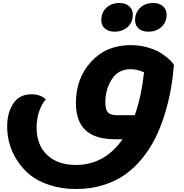

<svg xmlns="http://www.w3.org/2000/svg" viewBox="-20 -907 1233 1285"><path d="M973 -695Q932 -695 908 -716Q884 -737 884 -772Q884 -823 918 -855Q952 -887 1005 -887Q1046 -887 1070.5 -865.5Q1095 -844 1095 -809Q1095 -758 1060.5 -726.5Q1026 -695 973 -695ZM747 -695Q706 -695 682 -716Q658 -737 658 -772Q658 -823 692 -855Q726 -887 779 -887Q820 -887 844.5 -865.5Q869 -844 869 -809Q869 -758 834.5 -726.5Q800 -695 747 -695ZM28 -60Q28 -153 69 -214.5Q110 -276 190 -276Q225 -276 251 -265Q277 -254 286 -240Q263 -218 244 -167Q225 -116 225 -53Q225 64 296 130.5Q367 197 487 197Q680 197 800 25H750Q617 25 552.5 -35.5Q488 -96 488 -218Q488 -382 589.5 -493.5Q691 -605 856 -605Q917 -605 972 -588.5Q1027 -572 1061.5 -549Q1096 -526 1117 -505.5Q1138 -485 1144 -472Q1137 -386 1122.5 -305.5Q1108 -225 1082 -141Q1056 -57 1020.5 15Q985 87 933.5 151Q882 215 819 260Q756 305 671.5 331.5Q587 358 490 358Q393 358 313 332Q233 306 181.5 264Q130 222 94.5 166.5Q59 111 43.5 54.5Q28 -2 28 -60ZM763 -136H882Q925 -255 944 -423Q898 -444 853 -444Q772 -444 728.5 -376.5Q685 -309 685 -221Q685 -174 702 -155Q719 -136 763 -136Z"/></svg>

Font: Lemonada
Style: Bold
Weight: 700
Designer: Mohamed Gaber (Arabic), Eduardo Tunni (Latin)
Foundry: Kief Type Foundry
Version: Version 4.004